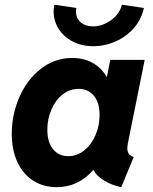

<svg xmlns="http://www.w3.org/2000/svg" viewBox="-20 -776 641 804"><path d="M29.3 -215.8Q29.3 -296.9 61.5 -370.1Q93.8 -443.4 151.6 -488.3Q209.5 -533.2 282.7 -533.2Q331.5 -533.2 367.9 -512.7Q404.3 -492.2 426.3 -454.6H427.7L441.9 -525.4H585.9L515.6 -176.8Q513.2 -163.1 513.2 -154.8Q513.2 -140.6 519.5 -131.8Q525.9 -123 540 -118.7L487.8 7.8Q448.2 -0.5 417 -19.3Q385.7 -38.1 372.1 -63H369.6Q306.6 7.8 217.8 7.8Q162.6 7.8 119.9 -19Q77.1 -45.9 53.2 -96.7Q29.3 -147.5 29.3 -215.8ZM397 -294.4Q397 -345.7 373.3 -374.8Q349.6 -403.8 309.1 -403.8Q272 -403.8 241.9 -380.1Q211.9 -356.4 195.1 -316.9Q178.2 -277.3 178.2 -232.9Q178.2 -181.2 201.9 -151.6Q225.6 -122.1 265.6 -122.1Q302.7 -122.1 332.8 -146.2Q362.8 -170.4 379.9 -210.2Q397 -250 397 -294.4ZM204.6 -728Q204.6 -741.7 207.5 -756.3L299.8 -742.7Q298.3 -734.9 298.3 -727.5Q298.3 -699.2 318.1 -682.4Q337.9 -665.5 370.1 -665.5Q397.5 -665.5 423.6 -678.5Q449.7 -691.4 467.8 -712.4Q485.8 -733.4 490.2 -756.3L582.5 -742.7Q573.2 -696.8 542 -660.2Q510.7 -623.5 465.1 -603Q419.4 -582.5 369.1 -582.5Q322.3 -582.5 284.7 -602.1Q247.1 -621.6 225.8 -654.8Q204.6 -688 204.6 -728Z"/></svg>

Font: Reddit Sans Fudge ExBold Italic
Style: Regular
Weight: 800
Italic angle: -11.25°
Designer: Stephen Hutchings
Version: Version 1.013